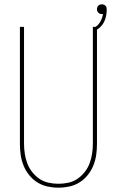

<svg xmlns="http://www.w3.org/2000/svg" viewBox="-20 -859 540 887"><path d="M250 8Q224 8 199 2.5Q174 -3 152.5 -16.5Q131 -30 114.5 -50.5Q98 -71 88.5 -95Q79 -119 75.5 -144Q72 -169 72 -195V-735H91V-195Q91 -172 94.5 -149Q98 -126 106 -104.5Q114 -83 128.5 -64.5Q143 -46 162 -33Q181 -20 204 -15Q227 -10 250 -10Q273 -10 296 -15Q319 -20 338 -33Q357 -46 371.5 -64.5Q386 -83 394 -104.5Q402 -126 405.5 -149Q409 -172 409 -195V-735H428V-195Q428 -169 424.5 -144Q421 -119 411.5 -95Q402 -71 385.5 -50.5Q369 -30 347.5 -16.5Q326 -3 301 2.5Q276 8 250 8ZM418 -717 412 -730Q431 -738 442 -756.5Q453 -775 456 -795Q455 -794 453 -794Q451 -794 449 -794Q441 -794 434.5 -800.5Q428 -807 428 -816Q428 -821 429.5 -825Q431 -829 434 -832.5Q437 -836 441.5 -837.5Q446 -839 450 -839Q455 -839 459.5 -837.5Q464 -836 467.5 -832.5Q471 -829 472 -824Q473 -819 473 -814Q473 -800 470 -785Q467 -770 460.5 -757Q454 -744 443 -733.5Q432 -723 418 -717Z"/></svg>

Font: Iosevka Thin
Style: Regular
Weight: 100
Monospace: yes
Designer: Belleve Invis
Foundry: Belleve Invis
Version: Version 32.5.0; ttfautohint (v1.8.4)